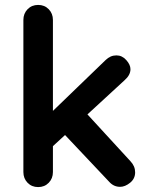

<svg xmlns="http://www.w3.org/2000/svg" viewBox="-20 -760 609 780"><path d="M135 0Q109 0 92 -17.5Q75 -35 75 -61V-679Q75 -705 92 -722.5Q109 -740 135 -740Q161 -740 178 -722.5Q195 -705 195 -679V-61Q195 -35 178 -17.5Q161 0 135 0ZM453 -535Q476 -535 493 -516Q510 -497 510 -479Q510 -455 486 -434L185 -157L180 -295L409 -516Q428 -535 453 -535ZM468 -1Q442 -1 424 -21L239 -217L330 -301L510 -105Q529 -85 529 -60Q529 -34 508.5 -17.5Q488 -1 468 -1Z"/></svg>

Font: zvoove
Style: Bold
Weight: 700
Designer: Vernon Adams (Nunito) & Andrew Paglinawan (Quicksand)
Foundry: zvoove
Version: Version 3.006